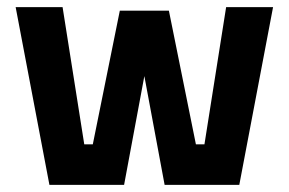

<svg xmlns="http://www.w3.org/2000/svg" viewBox="-20 -520 812 540"><path d="M24 -500H156L217 -114H241L317 -490H455L531 -114H555L616 -500H748L653 0H443L386 -306L329 0H119Z"/></svg>

Font: Titillium Web
Style: Bold
Weight: 700
Version: Version 1.001;PS 57.000;hotconv 1.0.70;makeotf.lib2.5.55311